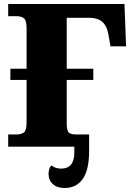

<svg xmlns="http://www.w3.org/2000/svg" viewBox="-20 -734 653 961"><path d="M21 0V-61H64Q86 -61 99.5 -71Q113 -81 113 -121V-334H32V-390H113V-593Q113 -633 99 -643Q85 -653 64 -653H21V-714H603L611 -502H533L523 -560Q515 -606 491 -625.5Q467 -645 427 -645H314V-390H447V-334H314V-117Q314 -80 324.5 -70.5Q335 -61 362 -61H426V22Q426 117 394 162Q362 207 303 207Q266 207 244.5 187.5Q223 168 223 136Q223 124 226.5 112.5Q230 101 237 94Q247 101 258.5 105.5Q270 110 286 110Q352 110 352 29V0Z"/></svg>

Font: Noto Serif Black
Style: Regular
Weight: 900
Designer: Monotype Design Team
Foundry: Monotype Imaging Inc.
Version: Version 2.014; ttfautohint (v1.8.4.7-5d5b)